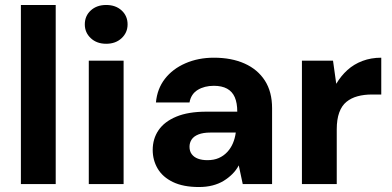

<svg xmlns="http://www.w3.org/2000/svg" viewBox="-20 -740 1575 772"><path d="M64 0V-720H204V0Z M337 0V-496H477V0ZM407 -564Q369 -564 345 -586.5Q321 -609 321 -642Q321 -676 345 -698Q369 -720 407 -720Q445 -720 469 -698Q493 -676 493 -642Q493 -609 469 -586.5Q445 -564 407 -564Z M780 12Q717 12 675.5 -8Q634 -28 614 -62Q594 -96 594 -137Q594 -182 617.5 -216.5Q641 -251 689 -271Q737 -291 810 -291H934Q934 -326 924 -349Q914 -372 893 -383.5Q872 -395 840 -395Q802 -395 775 -378.5Q748 -362 742 -328H607Q612 -383 643 -423Q674 -463 725.5 -485.5Q777 -508 840 -508Q911 -508 963.5 -484.5Q1016 -461 1045 -416Q1074 -371 1074 -305V0H956L940 -75Q930 -56 914.5 -40.5Q899 -25 879.5 -13Q860 -1 835 5.5Q810 12 780 12ZM814 -96Q840 -96 859.5 -104.5Q879 -113 893.5 -128.5Q908 -144 916.5 -164Q925 -184 928 -207H826Q797 -207 778 -199.5Q759 -192 750.5 -179Q742 -166 742 -150Q742 -132 751 -120Q760 -108 776 -102Q792 -96 814 -96Z M1194 0V-496H1319L1332 -403Q1351 -435 1377 -458.5Q1403 -482 1437.5 -495Q1472 -508 1513 -508V-360H1475Q1444 -360 1418 -353Q1392 -346 1373 -330.5Q1354 -315 1344 -287.5Q1334 -260 1334 -220V0Z"/></svg>

Font: DM Sans 24pt ExtraBold
Style: Regular
Weight: 800
Designer: Colophon Foundry, Jonny Pinhorn
Foundry: Colophon Foundry
Version: Version 4.004;gftools[0.9.30]